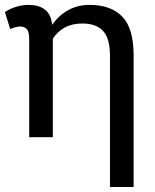

<svg xmlns="http://www.w3.org/2000/svg" viewBox="-22 -558 632 781"><path d="M425.3 202.6V-331.5Q425.3 -401.4 397.5 -431.9Q369.6 -462.4 313 -462.4Q271.5 -462.4 241.5 -446Q211.4 -429.7 192.9 -400.4V0H96.7V-400.9Q96.7 -428.7 86.9 -439.5Q77.1 -450.2 60.5 -450.2Q50.8 -450.2 38.3 -446.5Q25.9 -442.9 19.5 -439.9L-2 -508.8Q18.1 -522.5 43.5 -530.3Q68.8 -538.1 94.7 -538.1Q133.8 -538.1 158 -521Q182.1 -503.9 188 -470.2Q189 -466.8 189.5 -463.1Q189.9 -459.5 190.4 -457Q216.8 -495.6 255.6 -516.8Q294.4 -538.1 342.8 -538.1Q429.2 -538.1 475.3 -490.5Q521.5 -442.9 521.5 -333.5V202.6Z"/></svg>

Font: Roboto Slab
Style: Regular
Weight: 400
Designer: Google
Version: Version 2.000; ttfautohint (v1.8.1.43-b0c9)